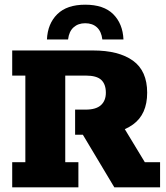

<svg xmlns="http://www.w3.org/2000/svg" viewBox="-20 -798 708 818"><path d="M32 0V-107H88V-476H32V-583H376Q486 -583 546.5 -539.5Q607 -496 607 -403Q607 -311 546.5 -267.5Q486 -224 379 -224H360L494 -277L597 -107H662V0H467L333 -224H300V-331H345Q389 -331 410 -350Q431 -369 431 -403Q431 -439 411.5 -457.5Q392 -476 345 -476H258V-107H314V0ZM180 -630Q183 -697 224 -737.5Q265 -778 343 -778Q422 -778 462.5 -737.5Q503 -697 506 -630H416Q412 -664 393 -681.5Q374 -699 343 -699Q313 -699 293.5 -681.5Q274 -664 270 -630Z"/></svg>

Font: Rokkitt SemiBold ExtraBold
Style: Regular
Weight: 800
Version: Version 3.103